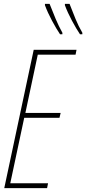

<svg xmlns="http://www.w3.org/2000/svg" viewBox="-20 -971 445 991"><path d="M2 0 154 -714H375L370 -689H175L111 -388H293L287 -363H105L33 -25H228L223 0ZM290 -794H302V-802Q283 -836 267.5 -873Q252 -910 236 -951H212V-944Q226 -906 248.5 -864Q271 -822 290 -794ZM393 -794H405V-802Q385 -836 370 -873Q355 -910 339 -951H315V-944Q329 -906 351.5 -864Q374 -822 393 -794Z"/></svg>

Font: Noto Sans Display Condensed Thin
Style: Italic
Weight: 250
Width: 3
Italic angle: -12°
Designer: Monotype Design Team
Foundry: Monotype Imaging Inc.
Version: Version 1.900